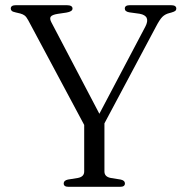

<svg xmlns="http://www.w3.org/2000/svg" viewBox="-20 -720 714 740"><path d="M461.5 -13Q461.5 0 443 0H244Q225.5 0 225.5 -13Q225.5 -24.5 242 -28L279.5 -34Q304.5 -38.5 304.5 -59V-238.5L89 -641.5Q82 -654.5 75.5 -659.8Q69 -665 58 -668L41 -672Q29 -674.5 25.2 -678.2Q21.5 -682 21.5 -687Q21.5 -700 41.5 -700H237Q259.5 -700 259.5 -687Q259.5 -675.5 236 -671.5L202 -666.5Q181 -663 175.8 -656Q170.5 -649 177.5 -635L363 -281.5L540 -617Q562 -659 518 -667L478 -672.5Q461 -675.5 461 -687Q461 -700 480.5 -700H639Q659.5 -700 659.5 -687Q659.5 -681.5 655.8 -678.2Q652 -675 640 -671.5L632.5 -669.5Q616.5 -665.5 606 -655.2Q595.5 -645 580.5 -616L382.5 -244.5V-59Q382.5 -38.5 407.5 -34L445 -28Q461.5 -24.5 461.5 -13Z"/></svg>

Font: Fraunces 9pt Light
Style: Regular
Weight: 300
Version: Version 1.000;[0bf87f6ff]